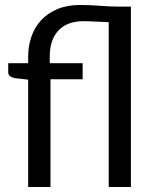

<svg xmlns="http://www.w3.org/2000/svg" viewBox="-20 -750 634 770"><path d="M93 0V-430.5L37 -437Q26.5 -439.5 19.8 -444.8Q13 -450 13 -460V-496.5H93V-523.5Q93 -565.5 106 -603.2Q119 -641 145 -669Q171 -697 210 -713.5Q249 -730 301 -730Q342.5 -730 380.8 -726.8Q419 -723.5 455 -723.5H505V0H416V-661Q389 -662 361.8 -663.5Q334.5 -665 314.5 -665Q249.5 -665 214.5 -627.8Q179.5 -590.5 179.5 -523.5V-496.5H311.5V-432H182.5V0Z"/></svg>

Font: LatoCHI
Style: Regular
Weight: 400
Designer: Lukasz Dziedzic
Foundry: tyPoland Lukasz Dziedzic
Version: Version 1.104